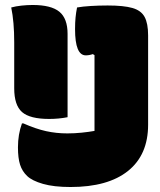

<svg xmlns="http://www.w3.org/2000/svg" viewBox="-20 -730 640 770"><path d="M25 -700Q43 -705 66 -707.5Q89 -710 111 -710Q185 -710 218 -683Q251 -656 251 -594V-260Q216 -253 177 -253Q100 -253 68.5 -280.5Q37 -308 37 -376V-560Q37 -643 25 -700ZM250 -195Q279 -195 308 -198Q337 -201 359 -205V-509L352 -513Q338 -508 324 -508Q281 -508 281 -613Q281 -640 283 -660Q285 -680 289 -700Q311 -704 344 -706Q377 -708 412 -708Q476 -708 511 -698Q546 -688 560 -662Q574 -636 574 -588V-230Q574 -109 493.5 -44.5Q413 20 263 20Q196 20 152.5 7.5Q109 -5 89 -24Q69 -43 60.5 -69.5Q52 -96 52 -139Q52 -191 68 -235H74Q124 -213 165 -204Q206 -195 250 -195Z"/></svg>

Font: Recursive Mn Csl St XBk
Style: Regular
Weight: 1000
Monospace: yes
Version: Version 1.079;hotconv 1.0.112;makeotfexe 2.5.65598; ttfautoh